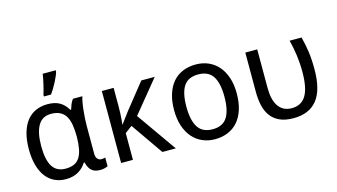

<svg xmlns="http://www.w3.org/2000/svg" viewBox="-87 -1068 2422 1381"><g transform="rotate(-15 1124.5 -378.0)"><path d="M275.9 -64Q313 -64 338.6 -75.4Q364.3 -86.9 380.1 -110.8Q396 -134.8 403.6 -171.9Q411.1 -209 412.1 -259.8V-267.1Q412.1 -316.4 405.5 -354.7Q398.9 -393.1 383.1 -419.2Q367.2 -445.3 340.8 -458.7Q314.5 -472.2 274.9 -472.2Q209 -472.2 178 -418.9Q147 -365.7 147 -266.1Q147 -164.1 178 -114Q209 -64 275.9 -64ZM258.8 9.8Q213.4 9.8 175.8 -7.8Q138.2 -25.4 111.3 -60.3Q84.5 -95.2 69.8 -147Q55.2 -198.7 55.2 -267.1Q55.2 -335.9 70.1 -387.9Q85 -439.9 112.5 -475.1Q140.1 -510.3 179.7 -528.1Q219.2 -545.9 268.1 -545.9Q322.8 -545.9 357.9 -525.6Q393.1 -505.4 417 -463.9H422.9Q427.7 -481 435.8 -501Q443.8 -521 456.1 -536.1H525.9Q520.5 -520 515.9 -494.6Q511.2 -469.2 508.1 -439.7Q504.9 -410.2 502.9 -379.4Q501 -348.6 501 -321.8V-117.2Q501 -87.9 513.2 -75.4Q525.4 -63 542 -63Q548.8 -63 557.9 -64.7Q566.9 -66.4 570.8 -67.9V-2.9Q563.5 1.5 547.6 5.6Q531.7 9.8 515.1 9.8Q496.6 9.8 481.2 5.9Q465.8 2 453.6 -7.6Q441.4 -17.1 432.6 -32.7Q423.8 -48.3 418 -71.8H412.1Q401.4 -55.2 387 -40.3Q372.6 -25.4 353.8 -14.2Q335 -2.9 311.5 3.4Q288.1 9.8 258.8 9.8ZM258.3 -619.1Q263.2 -633.8 268.1 -652.6Q272.9 -671.4 277.6 -691.2Q282.2 -710.9 286.1 -730.5Q290 -750 292 -766.1H389.2V-755.9Q386.2 -744.1 378.2 -725.1Q370.1 -706.1 359.1 -684.8Q348.1 -663.6 335.4 -642.6Q322.8 -621.6 311 -606H258.3Z M978 0 812 -238.8 758.8 -199.2V0H670.9V-536.1H758.8V-398.9Q758.8 -369.6 757.6 -344.7Q756.3 -319.8 754.9 -301.3Q752.9 -279.8 751 -262.2L814.9 -348.1L964.8 -536.1H1064.9L869.1 -296.9L1078.1 0Z M1604 -269Q1604 -202.1 1587.6 -150.1Q1571.3 -98.1 1540.8 -62.7Q1510.3 -27.3 1466.8 -8.8Q1423.3 9.8 1369.1 9.8Q1318.8 9.8 1276.4 -8.8Q1233.9 -27.3 1202.9 -62.7Q1171.9 -98.1 1154.5 -150.1Q1137.2 -202.1 1137.2 -269Q1137.2 -335.4 1153.6 -387Q1169.9 -438.5 1200.2 -473.9Q1230.5 -509.3 1274.2 -527.6Q1317.9 -545.9 1372.1 -545.9Q1422.4 -545.9 1464.8 -527.6Q1507.3 -509.3 1538.3 -473.9Q1569.3 -438.5 1586.7 -387Q1604 -335.4 1604 -269ZM1229 -269Q1229 -167 1262.5 -115.5Q1295.9 -64 1371.1 -64Q1446.3 -64 1479.2 -115.5Q1512.2 -167 1512.2 -269Q1512.2 -371.1 1478.8 -421.6Q1445.3 -472.2 1370.1 -472.2Q1294.9 -472.2 1262 -421.6Q1229 -371.1 1229 -269Z M1954.1 9.8Q1891.1 9.8 1849.6 -9.8Q1808.1 -29.3 1783.7 -63.5Q1759.3 -97.7 1749.3 -143.8Q1739.3 -189.9 1739.3 -243.2V-536.1H1828.1V-248Q1828.1 -206.1 1835.9 -171.9Q1843.8 -137.7 1859.9 -113.5Q1876 -89.4 1900.9 -76.2Q1925.8 -63 1960 -63Q2031.2 -63 2065.7 -119.6Q2100.1 -176.3 2100.1 -296.9Q2100.1 -331.5 2097.9 -362.1Q2095.7 -392.6 2091.8 -421.1Q2087.9 -449.7 2082.3 -478Q2076.7 -506.3 2069.3 -536.1H2158.2Q2165.5 -506.3 2171.4 -478.5Q2177.2 -450.7 2181.2 -421.6Q2185.1 -392.6 2187 -361.1Q2189 -329.6 2189 -293Q2189 -137.2 2129.4 -63.7Q2069.8 9.8 1954.1 9.8Z"/></g></svg>

Font: WenQuanYi Micro Hei
Style: Regular
Weight: 400
Foundry: Ascender Corporation
Version: Version 0.2.0-beta